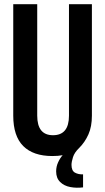

<svg xmlns="http://www.w3.org/2000/svg" viewBox="-20 -730 500 913"><path d="M375 161Q344 165 314.5 159.5Q285 154 266 135.5Q247 117 247 85Q247 62 256.5 41.5Q266 21 278 8Q267 10 255 11Q243 12 229 12Q138 12 90.5 -35.5Q43 -83 43 -180V-710H157V-180Q157 -87 232 -87Q308 -87 308 -180V-710H417V-180Q417 -128 400.5 -91Q384 -54 357 -27Q334 -5 327 17.5Q320 40 320 54Q320 82 336.5 91Q353 100 375 99Z"/></svg>

Font: Special Gothic Condensed One
Style: Regular
Weight: 400
Designer: Alistair McCready
Foundry: Monolith
Version: Version 1.010; ttfautohint (v1.8.4.7-5d5b)